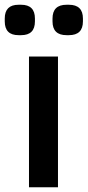

<svg xmlns="http://www.w3.org/2000/svg" viewBox="-39 -788 369 808"><path d="M83 -550H205V0H83ZM-19 -698V-710Q-19 -768 39 -768H50Q108 -768 108 -710V-698Q108 -640 50 -640H39Q-19 -640 -19 -698ZM182 -698V-710Q182 -768 241 -768H251Q310 -768 310 -710V-698Q310 -640 251 -640H241Q182 -640 182 -698Z"/></svg>

Font: Krub SemiBold
Style: Regular
Weight: 600
Version: Version 1.000; ttfautohint (v1.6)